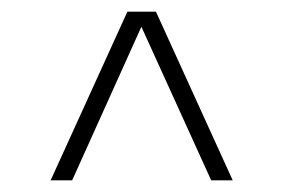

<svg xmlns="http://www.w3.org/2000/svg" viewBox="-20 -770 487 330"><path d="M67 -460 199 -750H248L380 -460H343L223 -724L104 -460Z"/></svg>

Font: Saira SemiCondensed Thin
Style: Regular
Weight: 250
Width: 4
Designer: Hector Gatti with collaboration of the Omnibus-Type team
Foundry: Omnibus-Type
Version: Version 1.101